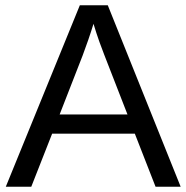

<svg xmlns="http://www.w3.org/2000/svg" viewBox="-20 -708 707 728"><path d="M177.7 -201.2 98.6 0H2L282.7 -688H388.7L665 0H569.8L491.2 -201.2ZM334.5 -617.7Q326.2 -590.3 314.7 -556.9Q303.2 -523.4 293.5 -498L206.1 -273.9H463.4L375 -501Q368.2 -518.1 356.9 -549.3Q345.7 -580.6 334.5 -617.7Z"/></svg>

Font: Arimo Nerd Font
Style: Regular
Weight: 400
Designer: Steve Matteson
Foundry: Monotype Imaging Inc.
Version: Version 1.33;Nerd Fonts 3.2.1